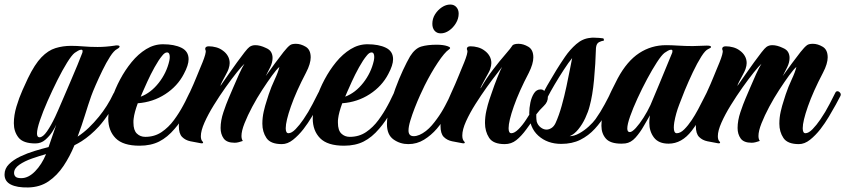

<svg xmlns="http://www.w3.org/2000/svg" viewBox="-30 -627 3725 846"><path d="M94 199Q45 200 17.5 186Q-10 172 -10 142Q-10 116 9.5 96.5Q29 77 59.5 62.5Q90 48 123 38Q156 28 184 21L218 -78Q213 -66 200.5 -46.5Q188 -27 169.5 -11Q151 5 126 5Q72 5 51.5 -21Q31 -47 31 -84Q31 -119 42.5 -157.5Q54 -196 69 -229.5Q84 -263 93 -282Q123 -344 152.5 -374.5Q182 -405 214.5 -415Q247 -425 283 -425Q309 -425 338 -422.5Q367 -420 400 -420Q436 -420 476 -426Q479 -427 485 -427Q497 -427 497 -422Q497 -417 486 -411Q472 -404 455 -377.5Q438 -351 421.5 -317Q405 -283 391.5 -252Q378 -221 372 -204Q359 -167 344.5 -120Q330 -73 312 -25Q338 -42 361 -64Q384 -86 406 -113Q424 -135 440.5 -161Q457 -187 470 -215Q475 -224 483 -224Q490 -224 494.5 -218Q499 -212 494 -204Q453 -123 406 -70Q369 -30 330 -5Q322 0 314 4.5Q306 9 298 13Q278 62 250 104Q222 146 184 172Q146 198 94 199ZM144 -22Q159 -22 177 -48Q195 -74 213 -112Q216 -118 226.5 -142Q237 -166 251.5 -200Q266 -234 282 -271Q298 -308 311.5 -341Q325 -374 333 -395Q334 -398 334 -402Q334 -408 328 -408Q322 -408 314 -403.5Q306 -399 299 -394Q286 -384 265.5 -351Q245 -318 222.5 -273Q200 -228 179.5 -181.5Q159 -135 146 -96.5Q133 -58 133 -39Q133 -22 144 -22ZM64 158Q95 158 124.5 128Q154 98 173 52Q144 60 111 71.5Q78 83 55 99Q32 115 32 135Q32 145 38.5 151.5Q45 158 64 158Z M585 15Q512 15 479.5 -18Q447 -51 447 -105Q447 -146 464 -195Q477 -235 499 -276.5Q521 -318 550 -353.5Q579 -389 614 -410.5Q649 -432 688 -432Q738 -432 769.5 -416.5Q801 -401 801 -366Q801 -340 780 -301Q752 -247 698 -212Q644 -177 577 -172Q562 -131 559 -105Q558 -100 558 -95.5Q558 -91 558 -86Q558 -53 573 -38.5Q588 -24 610 -24Q651 -24 682 -45Q713 -66 736.5 -98Q760 -130 777 -162Q787 -180 794 -195.5Q801 -211 805 -218Q810 -226 816 -226Q822 -226 827 -219.5Q832 -213 828 -205Q815 -179 792 -136Q769 -93 740 -60Q708 -22 671.5 -3.5Q635 15 585 15ZM590 -201Q635 -218 669.5 -262Q704 -306 716 -359Q717 -364 717.5 -368Q718 -372 718 -376Q718 -396 706 -396Q696 -396 685 -382Q669 -363 651 -330.5Q633 -298 619 -267Q605 -236 598 -220Z M1212 8Q1162 8 1144 -19Q1126 -46 1126 -82Q1126 -109 1132 -135.5Q1138 -162 1145 -182.5Q1152 -203 1154 -211Q1165 -244 1180.5 -277Q1196 -310 1201 -332Q1189 -322 1169 -294.5Q1149 -267 1125.5 -231Q1102 -195 1081.5 -156.5Q1061 -118 1047.5 -84Q1034 -50 1034 -28Q1034 -14 1040 -6Q1031 -3 1022 -0.5Q1013 2 1004 2Q969 2 955.5 -17Q942 -36 942 -63Q942 -96 954.5 -133Q967 -170 977 -193Q985 -211 997.5 -241Q1010 -271 1023.5 -300.5Q1037 -330 1047 -346Q1036 -336 1013.5 -308Q991 -280 964 -242Q937 -204 912 -163.5Q887 -123 871 -87Q855 -51 855 -27Q855 -11 862 -4Q865 -1 865 1Q865 6 854 4Q831 0 809 -4.5Q787 -9 772.5 -23.5Q758 -38 758 -72Q758 -99 772 -137.5Q786 -176 805 -217Q824 -258 838 -293Q841 -301 848 -317.5Q855 -334 862.5 -352.5Q870 -371 874 -385.5Q878 -400 876 -405Q874 -409 874 -411Q874 -423 890 -423Q906 -423 922.5 -418.5Q939 -414 952 -404Q966 -394 974 -380Q982 -366 982 -349Q982 -338 977 -323Q974 -314 965.5 -298.5Q957 -283 949.5 -268.5Q942 -254 941 -248Q957 -271 976.5 -299Q996 -327 1014.5 -352.5Q1033 -378 1047.5 -396.5Q1062 -415 1069 -420Q1080 -428 1095 -428Q1116 -428 1141 -416Q1158 -409 1164.5 -397.5Q1171 -386 1171 -372Q1171 -352 1160.5 -330.5Q1150 -309 1141 -292Q1161 -320 1181.5 -348Q1202 -376 1219.5 -398Q1237 -420 1248 -428Q1256 -434 1274 -434Q1295 -434 1317 -421Q1339 -408 1339 -374Q1339 -361 1334 -344Q1329 -327 1318 -306Q1275 -224 1252 -158.5Q1229 -93 1229 -62Q1229 -40 1241 -40Q1255 -40 1272.5 -58Q1290 -76 1307 -101Q1329 -133 1347.5 -169Q1366 -205 1373 -219Q1376 -225 1382 -225Q1388 -225 1393.5 -218.5Q1399 -212 1395 -204Q1388 -190 1374.5 -165.5Q1361 -141 1344 -112.5Q1327 -84 1307 -58Q1285 -30 1261 -11Q1237 8 1212 8Z M1486 15Q1413 15 1380.5 -18Q1348 -51 1348 -105Q1348 -146 1365 -195Q1378 -235 1400 -276.5Q1422 -318 1451 -353.5Q1480 -389 1515 -410.5Q1550 -432 1589 -432Q1639 -432 1670.5 -416.5Q1702 -401 1702 -366Q1702 -340 1681 -301Q1653 -247 1599 -212Q1545 -177 1478 -172Q1463 -131 1460 -105Q1459 -100 1459 -95.5Q1459 -91 1459 -86Q1459 -53 1474 -38.5Q1489 -24 1511 -24Q1552 -24 1583 -45Q1614 -66 1637.5 -98Q1661 -130 1678 -162Q1688 -180 1695 -195.5Q1702 -211 1706 -218Q1711 -226 1717 -226Q1723 -226 1728 -219.5Q1733 -213 1729 -205Q1716 -179 1693 -136Q1670 -93 1641 -60Q1609 -22 1572.5 -3.5Q1536 15 1486 15ZM1491 -201Q1536 -218 1570.5 -262Q1605 -306 1617 -359Q1618 -364 1618.5 -368Q1619 -372 1619 -376Q1619 -396 1607 -396Q1597 -396 1586 -382Q1570 -363 1552 -330.5Q1534 -298 1520 -267Q1506 -236 1499 -220Z M1769 8Q1733 8 1704 -12.5Q1675 -33 1675 -80Q1675 -111 1685.5 -152Q1696 -193 1712 -236.5Q1728 -280 1745.5 -317.5Q1763 -355 1777 -379Q1799 -414 1826.5 -422Q1854 -430 1894 -430Q1923 -430 1942 -423.5Q1961 -417 1948 -409Q1929 -396 1899 -351Q1869 -306 1841 -250Q1833 -234 1821 -207.5Q1809 -181 1797.5 -151.5Q1786 -122 1778 -95.5Q1770 -69 1770 -52Q1770 -27 1793 -27Q1817 -27 1847 -50Q1861 -61 1873 -75Q1885 -89 1895 -103Q1915 -130 1931.5 -161.5Q1948 -193 1962 -221Q1965 -227 1970 -227Q1977 -227 1982 -220Q1987 -213 1983 -205Q1968 -175 1946 -134.5Q1924 -94 1895 -60Q1870 -31 1838.5 -11.5Q1807 8 1769 8ZM1912 -480Q1895 -480 1885 -491.5Q1875 -503 1875 -522Q1875 -545 1887 -564Q1899 -583 1917 -595Q1935 -607 1954 -607Q1971 -607 1981 -595.5Q1991 -584 1991 -567Q1991 -545 1979 -525Q1967 -505 1949 -492.5Q1931 -480 1912 -480Z M2194 8Q2143 8 2125 -20Q2107 -48 2107 -85Q2107 -112 2113 -139Q2119 -166 2126 -187Q2133 -208 2136 -216Q2148 -252 2161.5 -285.5Q2175 -319 2182 -332Q2179 -327 2160 -303Q2141 -279 2115.5 -243.5Q2090 -208 2065 -168.5Q2040 -129 2023.5 -92.5Q2007 -56 2007 -30Q2007 -12 2015 -4Q2018 -1 2018 1Q2018 6 2007 4Q1984 0 1962 -4.5Q1940 -9 1925.5 -23.5Q1911 -38 1911 -72Q1911 -99 1925 -137.5Q1939 -176 1958 -217Q1977 -258 1991 -293Q1994 -301 2001 -317.5Q2008 -334 2015.5 -352.5Q2023 -371 2027 -385.5Q2031 -400 2029 -405Q2027 -409 2027 -411Q2027 -423 2043 -423Q2059 -423 2075.5 -418.5Q2092 -414 2105 -404Q2119 -394 2127 -380Q2135 -366 2135 -349Q2135 -338 2130 -323Q2128 -316 2121.5 -304.5Q2115 -293 2108 -280Q2101 -267 2093.5 -253Q2086 -239 2088 -238Q2113 -282 2142.5 -320.5Q2172 -359 2196.5 -387Q2221 -415 2229 -428Q2237 -434 2255 -434Q2276 -434 2298 -421Q2320 -408 2320 -374Q2320 -346 2300 -306Q2257 -224 2234 -158.5Q2211 -93 2211 -62Q2211 -40 2223 -40Q2237 -40 2255 -58Q2273 -76 2289 -101Q2311 -133 2329.5 -169Q2348 -205 2355 -219Q2358 -225 2364 -225Q2370 -225 2375.5 -218.5Q2381 -212 2377 -204Q2370 -190 2356.5 -165Q2343 -140 2326 -111.5Q2309 -83 2289 -57Q2267 -27 2245 -9.5Q2223 8 2194 8Z M2443 7Q2382 7 2342 -29Q2302 -65 2302 -129Q2302 -151 2307 -175Q2312 -199 2323 -216Q2334 -233 2352 -233Q2363 -233 2368 -226Q2380 -249 2394 -272Q2408 -295 2422 -319Q2438 -345 2459.5 -376.5Q2481 -408 2509 -432.5Q2537 -457 2570 -460Q2574 -461 2578.5 -461Q2583 -461 2587 -461Q2598 -461 2610 -460Q2622 -459 2628 -458Q2630 -457 2631 -452Q2632 -447 2626 -447Q2622 -447 2610 -441.5Q2598 -436 2596 -416Q2594 -346 2587.5 -276Q2581 -206 2568 -159Q2562 -135 2549 -107Q2536 -79 2518 -57Q2500 -35 2480 -27Q2500 -27 2522.5 -39.5Q2545 -52 2564.5 -70Q2584 -88 2594 -102Q2616 -133 2634.5 -167.5Q2653 -202 2662 -221Q2665 -226 2669 -226Q2674 -226 2678 -220Q2682 -214 2682 -207Q2682 -205 2681.5 -203Q2681 -201 2680 -199Q2662 -163 2640.5 -126.5Q2619 -90 2591 -59.5Q2563 -29 2527 -11Q2491 7 2443 7ZM2378 -56Q2389 -56 2400 -63Q2411 -70 2418 -85Q2433 -118 2445 -161Q2457 -204 2466 -246.5Q2475 -289 2481.5 -322.5Q2488 -356 2491 -371Q2476 -353 2454.5 -320Q2433 -287 2413.5 -254Q2394 -221 2384 -201Q2385 -178 2366 -160Q2347 -142 2333 -123V-112Q2333 -108 2333.5 -102Q2334 -96 2335 -91Q2340 -75 2352.5 -65.5Q2365 -56 2378 -56Z M2708 6Q2659 6 2639.5 -16.5Q2620 -39 2620 -73Q2620 -109 2633.5 -150.5Q2647 -192 2664.5 -227.5Q2682 -263 2692 -282Q2733 -358 2786.5 -393Q2840 -428 2905 -428Q2928 -428 2959 -426Q2990 -424 3022 -424Q3038 -424 3053 -425Q3068 -426 3082 -426H3086Q3103 -426 3103 -420Q3103 -416 3091 -411Q3078 -406 3060 -377.5Q3042 -349 3023 -309Q3004 -269 2987 -228Q2978 -205 2963 -166.5Q2948 -128 2941 -88Q2940 -81 2939.5 -75.5Q2939 -70 2939 -65Q2939 -40 2952 -40Q2968 -40 2985 -57Q3002 -74 3018 -98Q3032 -119 3046 -145Q3060 -171 3071 -193.5Q3082 -216 3087 -225Q3090 -231 3095 -231Q3101 -231 3106 -222.5Q3111 -214 3107 -206Q3088 -169 3066 -127Q3044 -85 3018 -51Q2974 6 2916 6Q2872 6 2851.5 -21Q2831 -48 2831 -86Q2831 -103 2834 -119Q2823 -101 2807 -72.5Q2791 -44 2770.5 -21Q2750 2 2725 5Q2721 5 2717 5.5Q2713 6 2708 6ZM2745 -45Q2755 -45 2771.5 -63Q2788 -81 2805.5 -108.5Q2823 -136 2836 -164Q2839 -172 2850.5 -198.5Q2862 -225 2876.5 -260.5Q2891 -296 2906 -332Q2921 -368 2932 -395Q2933 -398 2933 -402Q2933 -408 2927 -408Q2921 -408 2913 -403.5Q2905 -399 2898 -394Q2885 -384 2864.5 -352.5Q2844 -321 2821.5 -279Q2799 -237 2779 -193.5Q2759 -150 2746.5 -114.5Q2734 -79 2734 -61Q2734 -45 2745 -45Z M3490 8Q3440 8 3422 -19Q3404 -46 3404 -82Q3404 -109 3410 -135.5Q3416 -162 3423 -182.5Q3430 -203 3432 -211Q3443 -244 3458.5 -277Q3474 -310 3479 -332Q3467 -322 3447 -294.5Q3427 -267 3403.5 -231Q3380 -195 3359.5 -156.5Q3339 -118 3325.5 -84Q3312 -50 3312 -28Q3312 -14 3318 -6Q3309 -3 3300 -0.5Q3291 2 3282 2Q3247 2 3233.5 -17Q3220 -36 3220 -63Q3220 -96 3232.5 -133Q3245 -170 3255 -193Q3263 -211 3275.5 -241Q3288 -271 3301.5 -300.5Q3315 -330 3325 -346Q3314 -336 3291.5 -308Q3269 -280 3242 -242Q3215 -204 3190 -163.5Q3165 -123 3149 -87Q3133 -51 3133 -27Q3133 -11 3140 -4Q3143 -1 3143 1Q3143 6 3132 4Q3109 0 3087 -4.5Q3065 -9 3050.5 -23.5Q3036 -38 3036 -72Q3036 -99 3050 -137.5Q3064 -176 3083 -217Q3102 -258 3116 -293Q3119 -301 3126 -317.5Q3133 -334 3140.5 -352.5Q3148 -371 3152 -385.5Q3156 -400 3154 -405Q3152 -409 3152 -411Q3152 -423 3168 -423Q3184 -423 3200.5 -418.5Q3217 -414 3230 -404Q3244 -394 3252 -380Q3260 -366 3260 -349Q3260 -338 3255 -323Q3252 -314 3243.5 -298.5Q3235 -283 3227.5 -268.5Q3220 -254 3219 -248Q3235 -271 3254.5 -299Q3274 -327 3292.5 -352.5Q3311 -378 3325.5 -396.5Q3340 -415 3347 -420Q3358 -428 3373 -428Q3394 -428 3419 -416Q3436 -409 3442.5 -397.5Q3449 -386 3449 -372Q3449 -352 3438.5 -330.5Q3428 -309 3419 -292Q3439 -320 3459.5 -348Q3480 -376 3497.5 -398Q3515 -420 3526 -428Q3534 -434 3552 -434Q3573 -434 3595 -421Q3617 -408 3617 -374Q3617 -361 3612 -344Q3607 -327 3596 -306Q3553 -224 3530 -158.5Q3507 -93 3507 -62Q3507 -40 3519 -40Q3533 -40 3550.5 -58Q3568 -76 3585 -101Q3607 -133 3625.5 -169Q3644 -205 3651 -219Q3654 -225 3660 -225Q3666 -225 3671.5 -218.5Q3677 -212 3673 -204Q3666 -190 3652.5 -165.5Q3639 -141 3622 -112.5Q3605 -84 3585 -58Q3563 -30 3539 -11Q3515 8 3490 8Z"/></svg>

Font: Praise
Style: Regular
Weight: 400
Designer: Robert E. Leuschke
Foundry: Robert E. Leuschke
Version: Version 1.100; ttfautohint (v1.8.3)